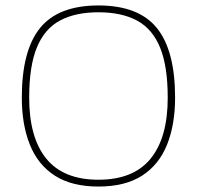

<svg xmlns="http://www.w3.org/2000/svg" viewBox="-20 -674 722 704"><path d="M341 10Q243 10 181 -30Q119 -70 89.5 -143.5Q60 -217 60 -316Q60 -489 127 -571.5Q194 -654 341 -654Q488 -654 555 -571.5Q622 -489 622 -316Q622 -217 592.5 -143.5Q563 -70 501 -30Q439 10 341 10ZM341 -15Q469 -15 532 -92Q595 -169 595 -316Q595 -431 567 -499.5Q539 -568 482.5 -598.5Q426 -629 341 -629Q256 -629 199.5 -598.5Q143 -568 115 -499.5Q87 -431 87 -316Q87 -169 150 -92Q213 -15 341 -15Z"/></svg>

Font: Kanit Thin
Style: Regular
Weight: 250
Designer: Katatrad Team
Foundry: CadsonDemak
Version: Version 2.000; ttfautohint (v1.8.3)